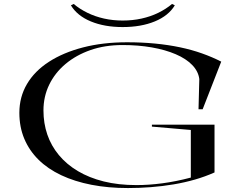

<svg xmlns="http://www.w3.org/2000/svg" viewBox="-20 -937 1224 972"><path d="M749 -296V-306H1066V-64Q1019 -43 967 -28Q915 -13 858.5 -3.5Q802 6 743.5 10.5Q685 15 628 15Q528 15 443 -1.5Q358 -18 290 -50Q222 -82 175 -128.5Q128 -175 103 -234.5Q78 -294 78 -366Q78 -446 116.5 -511.5Q155 -577 227.5 -624Q300 -671 400.5 -697Q501 -723 623 -723Q698 -723 765 -716.5Q832 -710 891.5 -697.5Q951 -685 1003 -666.5Q1055 -648 1100 -625L1006 -384H985L989 -537Q984 -576 953 -608Q922 -640 869.5 -662.5Q817 -685 748.5 -697Q680 -709 601 -709Q511 -709 438 -683.5Q365 -658 311.5 -613Q258 -568 229 -508Q200 -448 200 -378Q200 -313 219.5 -256Q239 -199 278 -152Q317 -105 374 -71Q431 -37 505 -18.5Q579 0 671 0Q733 0 801.5 -9Q870 -18 946 -38V-279ZM601 -800Q509 -800 440 -828.5Q371 -857 339 -910L353 -917Q384 -891 423 -872Q462 -853 507 -843Q552 -833 601 -833Q651 -833 696.5 -843Q742 -853 781 -872Q820 -891 851 -917L865 -910Q833 -857 763.5 -828.5Q694 -800 601 -800Z"/></svg>

Font: Kalnia Expanded Light
Style: Regular
Weight: 300
Width: 7
Designer: Frida Medrano
Foundry: Frida Medrano
Version: Version 1.105